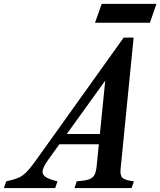

<svg xmlns="http://www.w3.org/2000/svg" viewBox="-126 -952 812 972"><path d="M509.5 -686.5 119 -144.5Q103.5 -123 96.5 -108Q89.5 -93 89.5 -82.5Q89.5 -66 106.8 -55Q124 -44 165 -34L153.5 0H-106L-94.5 -34Q-65 -40.5 -45.5 -47Q-26 -53.5 -10.5 -64.8Q5 -76 21.2 -95.2Q37.5 -114.5 60 -146L500 -761.5ZM410 -221.5H142.5L161.5 -273.5H429.5ZM410 -576 500 -761.5H550.5L484.5 -96.5Q481 -64 494 -51.8Q507 -39.5 552 -34L540 0H251L262.5 -34Q302.5 -37 323 -43.5Q343.5 -50 352 -66Q360.5 -82 363.5 -113ZM355 -837 389 -932.5H666L633 -837Z"/></svg>

Font: Libre Caslon Condensed
Style: Italic
Weight: 400
Italic angle: -22.583°
Designer: Pablo Impallari, Rodrigo Fuenzalida, Katja Schimmel, Ertekin Erdin
Foundry: Pablo Impallari, Rodrigo Fuenzalida
Version: Version 2.000;gftools[0.9.33]